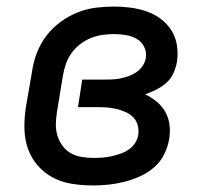

<svg xmlns="http://www.w3.org/2000/svg" viewBox="-20 -558 640 586"><path d="M264 8Q231 8 199.5 3Q168 -2 141.5 -16Q115 -30 95 -53Q75 -76 65 -105Q55 -134 54.5 -166.5Q54 -199 59 -231L78 -341Q82 -369 92.5 -396.5Q103 -424 121 -448Q139 -472 164 -490.5Q189 -509 216.5 -520Q244 -531 272.5 -534.5Q301 -538 329 -538Q354 -538 379.5 -534.5Q405 -531 428 -523Q451 -515 470.5 -500.5Q490 -486 503 -465.5Q516 -445 520 -420Q524 -395 520 -369Q517 -352 509.5 -335Q502 -318 488 -305.5Q474 -293 457 -284.5Q440 -276 423 -270Q442 -261 458 -248Q474 -235 484.5 -216.5Q495 -198 497.5 -176Q500 -154 496 -132Q492 -109 480.5 -86Q469 -63 449.5 -46.5Q430 -30 406.5 -19.5Q383 -9 359 -3Q335 3 311.5 5.5Q288 8 264 8ZM266 -76Q280 -76 293 -77Q306 -78 319.5 -81Q333 -84 346.5 -88.5Q360 -93 372 -101Q384 -109 392 -121Q400 -133 402 -147Q404 -161 400.5 -175Q397 -189 387.5 -199Q378 -209 365.5 -215Q353 -221 339.5 -224.5Q326 -228 311.5 -229.5Q297 -231 282 -231H218L231 -315H296Q309 -315 321.5 -315.5Q334 -316 346.5 -318.5Q359 -321 372 -325.5Q385 -330 396 -337.5Q407 -345 415 -356.5Q423 -368 425 -381Q428 -399 420 -415Q412 -431 397 -439.5Q382 -448 364 -451Q346 -454 328 -454Q311 -454 293 -451.5Q275 -449 257.5 -442Q240 -435 224.5 -423Q209 -411 198 -395.5Q187 -380 181 -362.5Q175 -345 172 -327L154 -217Q151 -199 150.5 -180.5Q150 -162 155 -145Q160 -128 170.5 -113.5Q181 -99 196 -90.5Q211 -82 229 -79Q247 -76 266 -76Z"/></svg>

Font: Iosevka Curly Medium Extended
Style: Italic
Weight: 500
Width: 7
Italic angle: -9°
Monospace: yes
Designer: Belleve Invis
Foundry: Belleve Invis
Version: Version 11.1.0; ttfautohint (v1.8.3)